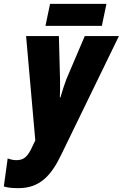

<svg xmlns="http://www.w3.org/2000/svg" viewBox="-81 -741 640 1001"><path d="M156 -606H450L474 -721H180ZM15 240C130 240 188 170 239 64L539 -553H361L265 -328C257 -307 243 -265 234 -233H231C232 -263 233 -294 232 -325L226 -553H55L103 -9L79 41C60 76 42 94 5 94C-10 94 -25 91 -41 85L-61 231C-43 237 -20 240 15 240Z"/></svg>

Font: Noto Sans Condensed Black
Style: Italic
Weight: 900
Width: 3
Italic angle: -12°
Designer: Monotype Design Team
Foundry: Monotype Imaging Inc.
Version: Version 2.013